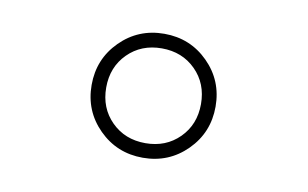

<svg xmlns="http://www.w3.org/2000/svg" viewBox="-42 -771 665 415"><g transform="rotate(10 290.0 -564.0)"><path d="M154 -564Q154 -621 193.5 -660.5Q233 -700 290 -700Q347 -700 386.5 -660.5Q426 -621 426 -564Q426 -507 386.5 -467.5Q347 -428 290 -428Q233 -428 193.5 -467.5Q154 -507 154 -564ZM186 -564Q186 -519 215.5 -489.5Q245 -460 290 -460Q335 -460 364.5 -489.5Q394 -519 394 -564Q394 -609 364.5 -638.5Q335 -668 290 -668Q245 -668 215.5 -638.5Q186 -609 186 -564Z"/></g></svg>

Font: Old Standard TT
Style: Regular
Weight: 400
Designer: Alexey Kryukov <alexios@thessalonica.org.ru>
Version: Version 2.2